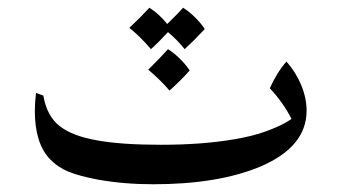

<svg xmlns="http://www.w3.org/2000/svg" viewBox="-20 -469 872 496"><path d="M772 -183Q772 -89 651 -38Q542 7 376 7Q300 7 233 -5Q185 -14 157 -25.5Q129 -37 109 -58Q70 -99 70 -182Q70 -204 73 -229L92 -222Q101 -169 134.5 -143Q168 -117 233 -106Q295 -95 396 -95Q502 -95 584 -109Q632 -117 665 -129Q698 -141 715.5 -151Q733 -161 733 -162Q711 -205 677 -241Q696 -283 720 -310Q744 -283 758 -249.5Q772 -216 772 -183ZM457 -342Q438 -366 414 -386L389 -360L370 -342Q342 -375 314 -397Q342 -423 366 -449Q390 -434 412 -407Q412 -407 439 -434L453 -449Q469 -439 484.5 -423.5Q500 -408 509 -394Q481 -364 457 -342ZM418 -235Q394 -263 363 -289Q401 -327 414 -342Q430 -332 445.5 -316.5Q461 -301 470 -287Q451 -265 418 -235Z"/></svg>

Font: Mirza
Style: Regular
Weight: 400
Designer: Arabic design by Kourosh Beigpour, Latin design by Eduardo Tunni, engineering by Lasse Fister
Version: Version 1.0010g